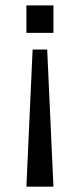

<svg xmlns="http://www.w3.org/2000/svg" viewBox="-20 -701 299 721"><path d="M180.7 0H79.1L102.5 -515.1H157.2ZM79.1 -680.7H180.7V-577.6H79.1Z"/></svg>

Font: Shanti
Style: Regular
Weight: 400
Designer: vernon adams
Foundry: vernon adams
Version: Version 1.000